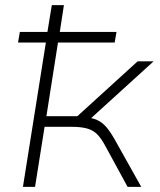

<svg xmlns="http://www.w3.org/2000/svg" viewBox="-20 -725 619 745"><path d="M69 0 158 -560H50L57 -601H164L181 -705H228L212 -601H432L425 -560H205L160 -274H280L514 -487H576L323 -257L303 -271Q335 -269 356.5 -259.5Q378 -250 395.5 -228.5Q413 -207 435 -166L528 0H475L389 -158Q373 -188 357 -204Q341 -220 317.5 -226.5Q294 -233 255 -233H153L116 0Z"/></svg>

Font: Nunito Sans 10pt SemiExpanded ExtraLight
Style: Italic
Weight: 250
Width: 6
Italic angle: -9°
Designer: Vernon Adams
Foundry: Vernon Adams
Version: Version 3.101;gftools[0.9.27]